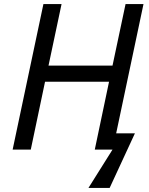

<svg xmlns="http://www.w3.org/2000/svg" viewBox="-20 -734 732 942"><path d="M131 0 201 -333H515L445 0H532L414 188H518L642 -80H550L684 -714H596L532 -412H218L282 -714H193L42 0Z"/></svg>

Font: BC Sans
Style: Italic
Weight: 400
Italic angle: -12°
Designer: Monotype Design Team
Designer: Province of B.C.
Foundry: Monotype Imaging Inc.
Version: Version 2.000;GOOG;noto-source:20170915:90ef993387c0